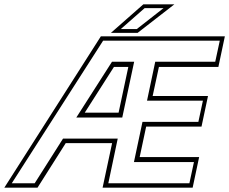

<svg xmlns="http://www.w3.org/2000/svg" viewBox="-87 -868 1060 888"><path d="M-67 0 379.5 -700H953L923 -558.5H648L619 -424H875L845 -282.5H589L559 -141.5H834L804 0H387.5L431.5 -206H217L86.5 0ZM-32.5 -20.5H73.5L204.5 -227H457.5L414 -20.5H789L810 -118.5H532.5L572 -304.5H830.5L851.5 -402.5H593L631 -582.5H908.5L929.5 -680H390ZM266 -324.5 431 -582.5H533.5L478.5 -324.5ZM305 -347H461.5L506.5 -558.5H440ZM426 -716 576 -848H719.5L549.5 -716ZM471.5 -733.5H545.5L669.5 -830.5H582Z"/></svg>

Font: Tourney Condensed ExtraLight
Style: Italic
Weight: 200
Width: 3
Italic angle: -12°
Designer: Tyler Finck
Foundry: Etcetera Type Co
Version: Version 1.010; ttfautohint (v1.8.3)